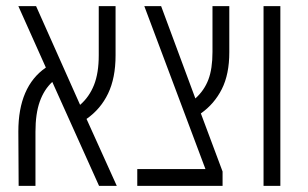

<svg xmlns="http://www.w3.org/2000/svg" viewBox="-20 -608 1007 628"><path d="M41 0 40 -178Q40 -325 130 -387L40 -588H98L242 -265Q272 -291 287.5 -330Q303 -369 303 -427V-588H358V-427Q358 -353 333.5 -302Q309 -251 263 -219L362 0H304L151 -340Q124 -315 110 -275.5Q96 -236 96 -177V0Z M429 0V-55H652L452 -588H507L619 -286Q648 -312 661.5 -347.5Q675 -383 675 -438V-588H730V-437Q730 -365 705.5 -316.5Q681 -268 637 -237L708 -47V0Z M842 0V-588H897V0Z"/></svg>

Font: Noto Sans Hebrew ExtraCondensed Light
Style: Regular
Weight: 300
Width: 2
Designer: Monotype Design Team
Foundry: Monotype Imaging Inc.
Version: Version 2.004; ttfautohint (v1.8.4.7-5d5b)